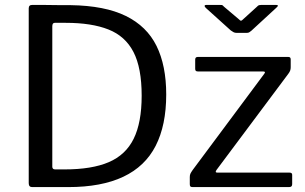

<svg xmlns="http://www.w3.org/2000/svg" viewBox="-20 -762 1243 782"><path d="M111 0Q97 0 97 -16V-728Q97 -735 100.5 -738.5Q104 -742 112 -742Q129 -742 149 -742Q169 -742 190.5 -741.5Q212 -741 232 -741Q252 -741 268 -741Q407 -739 492.5 -697Q578 -655 617.5 -575Q657 -495 657 -377Q657 -252 614 -168Q571 -84 482 -42Q393 0 258 0ZM205 -72H243Q354 -72 423 -101.5Q492 -131 524.5 -197Q557 -263 557 -372Q557 -486 523.5 -550.5Q490 -615 421.5 -642Q353 -669 248 -669H203Q193 -669 193 -655V-83Q193 -72 205 -72ZM765 0Q758 0 755.5 -2.5Q753 -5 753 -12V-41Q753 -49 755.5 -54.5Q758 -60 765 -70L1056 -461Q1064 -471 1051 -471H786Q780 -471 777.5 -473.5Q775 -476 775 -482V-519Q775 -530 785 -530H1155Q1164 -530 1164 -520V-488Q1164 -481 1162 -475Q1160 -469 1154 -461L862 -70Q854 -59 865 -59H1159Q1170 -59 1170 -50V-12Q1170 -6 1167 -3Q1164 0 1157 0H765ZM1027 -735Q1031 -740 1035.5 -741Q1040 -742 1045 -742H1104Q1119 -742 1105 -730L1004 -637Q1000 -634 996 -631Q992 -628 984 -628H945Q936 -628 931 -631Q926 -634 920 -638L818 -730Q813 -735 813.5 -738.5Q814 -742 820 -742H874Q881 -742 884 -741.5Q887 -741 892 -735L950 -686Q959 -677 962 -677.5Q965 -678 973 -686Z"/></svg>

Font: Libre Franklin Thin
Style: Regular
Weight: 400
Version: Version 3.000